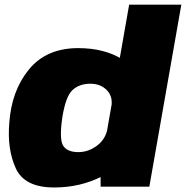

<svg xmlns="http://www.w3.org/2000/svg" viewBox="-20 -805 802 828"><path d="M414 0H624L762 -785H537L413.5 -81ZM213.5 3.5Q328 3.5 422.2 -45.8Q516.5 -95 528.5 -161L444 -252Q435.5 -204.5 398.2 -176.8Q361 -149 318 -149Q270.5 -149 252.8 -176Q235 -203 248.5 -297Q263 -389.5 292.8 -416.8Q322.5 -444 370 -444Q413 -444 440.5 -416.5Q468 -389 460 -342.5L576 -432Q588 -498 509.8 -547.8Q431.5 -597.5 317 -597.5Q180 -597.5 104.8 -505.5Q29.5 -413.5 20 -274Q10.5 -161 48.2 -78.8Q86 3.5 213.5 3.5Z"/></svg>

Font: Anybody Black
Style: Italic
Weight: 900
Italic angle: -10°
Designer: Tyler Finck
Foundry: Etcetera Type Company
Version: Version 1.113;gftools[0.9.25]